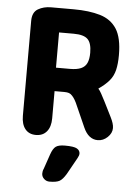

<svg xmlns="http://www.w3.org/2000/svg" viewBox="-56 -639 641 907"><g transform="rotate(5 264.0 -185.5)"><path d="M200 -203H246Q260 -203 268.5 -200Q277 -197 284 -189Q290 -183 297 -171.5Q304 -160 311 -143L355 -44Q379 10 423 10Q449 10 469.5 -9.5Q490 -29 490 -53Q490 -64 486 -76.5Q482 -89 475 -103L440 -173Q428 -196 420.5 -210Q413 -224 405 -233Q437 -255 455.5 -277Q474 -299 481 -328.5Q488 -358 488 -399Q488 -481 461 -523Q434 -565 382 -580.5Q330 -596 256 -596H149Q114 -596 87.5 -580.5Q61 -565 61 -524V-74Q61 -34 79 -11.5Q97 11 130 11Q163 11 181.5 -11.5Q200 -34 200 -74ZM197 -314V-481H267Q314 -481 333 -462.5Q352 -444 352 -398Q352 -368 343.5 -349.5Q335 -331 315.5 -322.5Q296 -314 263 -314ZM205 97 181 167Q178 173 177 179Q176 185 176 190Q176 204 187 214.5Q198 225 213 225Q246 225 261 216.5Q276 208 292 181L335 104Q343 90 343 81Q343 66 328.5 57.5Q314 49 271 49Q242 49 228.5 58.5Q215 68 205 97Z"/></g></svg>

Font: Beiruti ExtraBold
Style: Regular
Weight: 800
Designer: Arlette Boutros
Foundry: Boutros
Version: Version 1.41